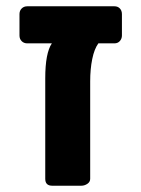

<svg xmlns="http://www.w3.org/2000/svg" viewBox="-20 -591 450 611"><path d="M146 0Q124 0 124 -22V-342Q124 -422 145 -453H67Q56 -453 49 -460Q42 -467 42 -478V-546Q42 -557 49 -564Q56 -571 67 -571H344Q355 -571 361.5 -564Q368 -557 368 -546V-478Q368 -468 361.5 -460.5Q355 -453 344 -453H293Q280 -435 273.5 -403Q267 -371 267 -332V-22Q267 -12 258 -6Q249 0 239 0Z"/></svg>

Font: Fz Rubik SemBd
Style: Regular
Weight: 600
Designer: Hubert and Fischer
Foundry: Hubert and Fischer
Version: Vit hóa bi FontZin.com